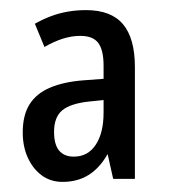

<svg xmlns="http://www.w3.org/2000/svg" viewBox="-20 -742 335 380"><path d="M150 -722Q200 -722 223.5 -694Q247 -666 247 -609V-388H204L193 -437Q177 -409 155 -395.5Q133 -382 104 -382Q80 -382 62.5 -395Q45 -408 35 -430Q25 -452 25 -480Q25 -514 38.5 -535.5Q52 -557 79 -568.5Q106 -580 145 -583L185 -586V-612Q185 -643 174.5 -657Q164 -671 139 -671Q122 -671 104.5 -665.5Q87 -660 68 -649L49 -695Q65 -704 81 -710Q97 -716 114.5 -719Q132 -722 150 -722ZM156 -541Q119 -537 103 -523.5Q87 -510 87 -481Q87 -456 97 -444Q107 -432 126 -432Q154 -432 169.5 -455.5Q185 -479 185 -519V-544Z"/></svg>

Font: Noto Sans Display ExtraCondensed
Style: Regular
Weight: 400
Width: 2
Version: Version 2.003